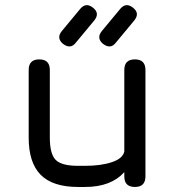

<svg xmlns="http://www.w3.org/2000/svg" viewBox="-20 -743 702 763"><path d="M230 -569Q203 -592 226 -620L299 -708Q322 -735 350 -712Q378 -690 354 -661L281 -573Q260 -546 230 -569ZM389 -569Q362 -592 385 -620L458 -708Q481 -735 509 -712Q537 -690 513 -661L440 -573Q419 -546 389 -569ZM94 -465Q94 -507 136 -507Q178 -507 178 -465V-196Q178 -131 201.5 -107.5Q225 -84 290 -84H318Q381 -84 424.5 -98.5Q468 -113 474 -141V-465Q474 -507 516 -507Q558 -507 558 -465V-42Q558 0 516 0Q474 0 474 -42V-59Q421 0 318 0H290Q190 0 142 -48Q94 -96 94 -196Z"/></svg>

Font: Jura
Style: Bold
Weight: 700
Designer: Daniel Johnson, Alexei Vanyashin
Foundry: Daniel Johnson
Version: Version 5.103